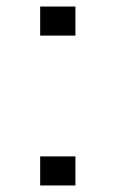

<svg xmlns="http://www.w3.org/2000/svg" viewBox="-20 -568 354 588"><path d="M103 0V-89H211V0ZM103 -459V-548H211V-459Z"/></svg>

Font: Ruda
Style: Regular
Weight: 400
Designer: Mariela Monsalve, Angelina Sanchez
Foundry: Mariela Monsalve, Angelina Sanchez
Version: Version 1.002